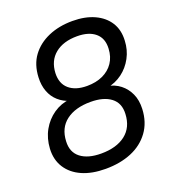

<svg xmlns="http://www.w3.org/2000/svg" viewBox="-134 -830 845 941"><g transform="rotate(-20 288.0 -359.5)"><path d="M257 9Q186 9 135 -13.5Q84 -36 57 -78Q30 -120 33 -177Q36 -230 59.5 -272Q83 -314 121.5 -340.5Q160 -367 208 -372L206 -364Q173 -374 148 -396Q123 -418 110.5 -451Q98 -484 100 -525Q103 -591 136 -635.5Q169 -680 224.5 -704Q280 -728 350 -728Q416 -728 464 -706Q512 -684 537 -644.5Q562 -605 559 -550Q557 -502 535.5 -462Q514 -422 479 -396Q444 -370 400 -362L401 -370Q440 -363 468 -341Q496 -319 511.5 -285Q527 -251 525 -206Q522 -137 486.5 -88.5Q451 -40 392 -15.5Q333 9 257 9ZM262 -69Q342 -69 389 -105.5Q436 -142 439 -211Q442 -267 404 -296Q366 -325 298 -325Q218 -325 170.5 -289Q123 -253 120 -184Q117 -128 155 -98.5Q193 -69 262 -69ZM310 -404Q357 -404 392.5 -420.5Q428 -437 448.5 -467.5Q469 -498 471 -540Q474 -593 440.5 -621.5Q407 -650 346 -650Q274 -650 231 -615Q188 -580 185 -516Q183 -462 216.5 -433Q250 -404 310 -404Z"/></g></svg>

Font: Nunitoga
Style: Medium Italic
Weight: 500
Italic angle: -9°
Designer: Vernon Adams
Foundry: Vernon Adams
Version: Version 1.0